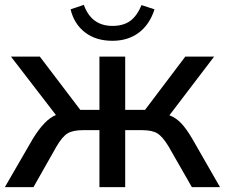

<svg xmlns="http://www.w3.org/2000/svg" viewBox="-22 -773 929 793"><path d="M113.3 -199.2Q163.1 -280.3 209 -297.9L23.4 -539.1H142.6L309.6 -319.3H388.7V-539.1H495.1V-319.3H577.1L743.2 -539.1H862.3L677.7 -296.9Q704.1 -287.1 726.1 -264.2Q748 -241.2 772.5 -199.2L886.7 0H770.5L673.8 -168.9Q649.4 -209 627.9 -222.2Q606.4 -235.4 565.4 -235.4H495.1V0H388.7V-235.4H320.3Q279.3 -235.4 257.3 -222.2Q235.4 -209 211.9 -168.9L116.2 0H-2ZM269.5 -734.4 324.2 -752.9Q355.5 -666 442.4 -666Q487.3 -666 515.6 -686.5Q543.9 -707 562.5 -752L616.2 -734.4Q595.7 -670.9 550.8 -637.7Q505.9 -604.5 442.4 -604.5Q374 -604.5 329.1 -639.2Q284.2 -673.8 269.5 -734.4Z"/></svg>

Font: Min Sans Medium
Style: Regular
Weight: 500
Designer: Jinseong-Kim, NotoSansCJK, Nunito
Foundry: Jinseong-Kim
Version: Version 1.400;Glyphs 3.1.2 (3151)